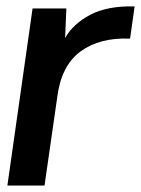

<svg xmlns="http://www.w3.org/2000/svg" viewBox="-20 -576 438 596"><path d="M397.9 -556.2 383.8 -456.1Q289.6 -460 230.2 -416.5Q170.9 -373 158.2 -277.8L118.2 0H2.9L81.1 -549.8H186L182.1 -458Q206.1 -501 259 -529.5Q312 -558.1 397.9 -556.2Z"/></svg>

Font: Oakes Grotesk
Style: Medium Italic
Weight: 500
Designer: Samuel Oakes
Foundry: Samuel Oakes
Version: Version 1.0 | wf-rip DC20170320